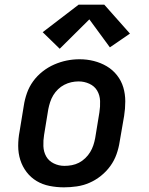

<svg xmlns="http://www.w3.org/2000/svg" viewBox="-20 -795 640 823"><path d="M254 8Q223 8 192.5 2Q162 -4 137 -19Q112 -34 94 -57.5Q76 -81 67 -109.5Q58 -138 58 -169.5Q58 -201 64 -232L82 -342Q86 -369 95.5 -396Q105 -423 122 -446.5Q139 -470 162.5 -488.5Q186 -507 212.5 -518.5Q239 -530 266 -535.5Q293 -541 321 -541Q353 -541 382.5 -533.5Q412 -526 437.5 -511Q463 -496 481.5 -472.5Q500 -449 508.5 -420.5Q517 -392 517 -360.5Q517 -329 512 -298L493 -188Q489 -161 479.5 -134Q470 -107 453 -83.5Q436 -60 413 -41.5Q390 -23 363.5 -11.5Q337 0 309 4Q281 8 254 8ZM256 -84Q272 -84 288 -87Q304 -90 318.5 -97.5Q333 -105 345.5 -117Q358 -129 366.5 -143Q375 -157 380 -172Q385 -187 388 -203L406 -313Q410 -338 409 -362.5Q408 -387 396.5 -406.5Q385 -426 363 -436Q341 -446 317 -446Q301 -446 285.5 -442.5Q270 -439 255.5 -431.5Q241 -424 229 -412.5Q217 -401 208.5 -387Q200 -373 195 -357.5Q190 -342 187 -327L169 -217Q165 -193 166 -168.5Q167 -144 178 -124.5Q189 -105 210.5 -94.5Q232 -84 256 -84Q256 -84 256 -84Q256 -84 256 -84ZM236 -586 163 -657 317 -775H427L537 -651L451 -592L363 -712Z"/></svg>

Font: Iosevka Curly Slab SmBdEx
Style: Italic
Weight: 600
Width: 7
Italic angle: -9°
Monospace: yes
Designer: Belleve Invis
Foundry: Belleve Invis
Version: Version 11.1.0; ttfautohint (v1.8.3)